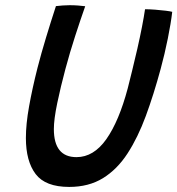

<svg xmlns="http://www.w3.org/2000/svg" viewBox="-20 -700 682 738"><path d="M246 18.5Q154.5 18.5 117 -31Q79.5 -80.5 79.5 -169.5Q79.5 -223 91.8 -291.2Q104 -359.5 124 -438.5Q138.5 -495 156.8 -555.2Q175 -615.5 195 -676.5Q207.5 -678 221.2 -679Q235 -680 247.5 -680Q264.5 -680 280.2 -678.8Q296 -677.5 307.5 -676Q289.5 -625 269 -561.8Q248.5 -498.5 231.5 -435Q213 -366 200 -303.5Q187 -241 187 -204Q187 -96 274 -96Q340 -96 388.8 -165.2Q437.5 -234.5 471 -360.5Q478 -388.5 488 -428.8Q498 -469 508 -513Q518 -557 525.8 -597Q533.5 -637 537.5 -664.5Q554.5 -664.5 576.5 -662.8Q598.5 -661 617 -658.8Q635.5 -656.5 642 -654.5Q637 -611 625 -551.5Q613 -492 597.5 -435Q571 -337 540.5 -254.2Q510 -171.5 470.2 -110.2Q430.5 -49 375.8 -15.2Q321 18.5 246 18.5Z"/></svg>

Font: Grandstander
Style: Italic
Weight: 400
Italic angle: -15°
Designer: Tyler Finck
Foundry: Etcetera Type Co
Version: Version 1.200; ttfautohint (v1.8.3)